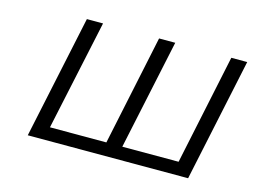

<svg xmlns="http://www.w3.org/2000/svg" viewBox="-72 -591 940 711"><g transform="rotate(15 398.0 -236.0)"><path d="M81.1 0 181.2 -472.2H243.2L152.8 -49.8H369.1L458 -472.2H520L430.2 -49.8H646L734.9 -472.2H795.9L695.8 0Z"/></g></svg>

Font: CMU Bright
Style: Oblique
Weight: 500
Italic angle: -12°
Version: Version 0.7.0